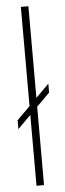

<svg xmlns="http://www.w3.org/2000/svg" viewBox="-57 -836 291 864"><g transform="rotate(-5 89.0 -404.0)"><path d="M72 0V-808H106V0ZM13 -261V-301L165 -453V-413Z"/></g></svg>

Font: Encode Sans Condensed Thin
Style: Regular
Weight: 100
Width: 3
Designer: Multiple Designers
Foundry: Impallari Type
Version: Version 3.000; ttfautohint (v1.8.3) -l 8 -r 50 -G 200 -x 14 